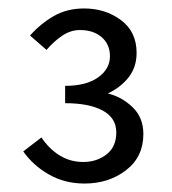

<svg xmlns="http://www.w3.org/2000/svg" viewBox="-20 -817 407 454"><path d="M180 -383Q133 -383 95.5 -404.5Q58 -426 35 -459L78 -492Q96 -465 121 -449.5Q146 -434 177 -434Q209 -434 232 -452Q255 -470 255 -504Q255 -538 223 -555.5Q191 -573 134 -573V-614Q184 -614 212 -634Q240 -654 240 -684Q240 -712 220.5 -729Q201 -746 169 -746Q147 -746 127 -732.5Q107 -719 90 -699L51 -733Q77 -762 108 -779.5Q139 -797 179 -797Q229 -797 266 -769.5Q303 -742 303 -692Q303 -658 284 -634Q265 -610 235 -596Q268 -588 293.5 -563.5Q319 -539 319 -500Q319 -446 278 -414.5Q237 -383 180 -383Z"/></svg>

Font: .
Style: 
Weight: 400
Designer: Paul D. Hunt, Dalton Maag
Foundry: Dalton Maag Ltd
Version: Version 1.200